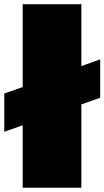

<svg xmlns="http://www.w3.org/2000/svg" viewBox="-47 -886 493 906"><path d="M336.9 -574.2 425.8 -606V-424.8L336.9 -393.1V0H60.1V-294.9L-26.9 -264.2V-444.8L60.1 -475.1V-866.2H336.9Z"/></svg>

Font: Fz Rammetto One
Style: Regular
Weight: 400
Designer: Vernon Adams
Foundry: Vernon Adams
Version: Vit hóa bi c Thuy @ FontZin.Com